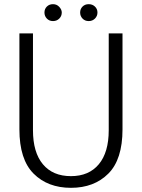

<svg xmlns="http://www.w3.org/2000/svg" viewBox="-20 -888 680 920"><path d="M320 12Q209 12 141 -56Q73 -124 73 -268V-728H138V-264Q138 -158 185.5 -101Q233 -44 320 -44Q406 -44 453.5 -101Q501 -158 501 -264V-728H567V-268Q567 -124 499 -56Q431 12 320 12ZM234 -787Q216 -787 204.5 -799Q193 -811 193 -828Q193 -845 204.5 -856.5Q216 -868 234 -868Q252 -868 264 -855Q276 -842 276 -828Q276 -811 264 -799Q252 -787 234 -787ZM405 -787Q387 -787 375.5 -799Q364 -811 364 -828Q364 -845 375.5 -856.5Q387 -868 405 -868Q423 -868 435 -856.5Q447 -845 447 -828Q447 -811 435 -799Q423 -787 405 -787Z"/></svg>

Font: Murecho Light
Style: Regular
Weight: 300
Designer: Neil Summerour
Foundry: Positype
Version: Version 1.010; ttfautohint (v1.8.3)